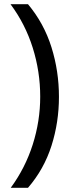

<svg xmlns="http://www.w3.org/2000/svg" viewBox="-20 -734 340 912"><path d="M260 -274Q260 -153 224.5 -41.5Q189 70 113 158H31Q100 64 135.5 -47.5Q171 -159 171 -275Q171 -394 135.5 -507Q100 -620 30 -714H113Q189 -623 224.5 -509.5Q260 -396 260 -274Z"/></svg>

Font: Noto Sans Mende Kikakui
Style: Regular
Weight: 400
Designer: Monotype Design Team
Foundry: Monotype Imaging Inc.
Version: Version 2.003; ttfautohint (v1.8.4.7-5d5b)